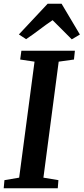

<svg xmlns="http://www.w3.org/2000/svg" viewBox="-22 -1017 452 1037"><path d="M-2 0 2 -44 81.5 -57.5 164.5 -684 87 -695.5 93.5 -743H382.5L377.5 -695.5L295 -684L212.5 -57.5L293.5 -44L290 0ZM80 -831 235.5 -997H310.5L409.5 -830.5L365.5 -804.5Q339 -830.5 313.8 -856.5Q288.5 -882.5 262 -908Q224.5 -882.5 190.8 -856.8Q157 -831 119 -805.5Z"/></svg>

Font: Merriweather Light 18pt SemiBold
Style: Italic
Weight: 600
Italic angle: -7.8°
Version: Version 2.101